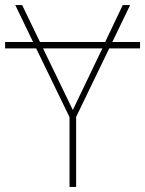

<svg xmlns="http://www.w3.org/2000/svg" viewBox="-20 -734 570 754"><path d="M253 0V-274L122 -544H0V-569H110L40 -714H67L137 -569H393L462 -714H491L421 -569H530V-544H409L279 -275V0ZM266 -302 382 -544H149Z"/></svg>

Font: Noto Sans Mono Condensed Thin
Style: Regular
Weight: 100
Width: 3
Designer: Monotype Design Team
Foundry: Monotype Imaging Inc.
Version: Version 2.014; ttfautohint (v1.8.4.7-5d5b)